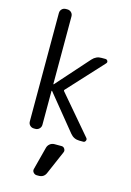

<svg xmlns="http://www.w3.org/2000/svg" viewBox="-148 -822 796 1164"><g transform="rotate(15 250.0 -240.0)"><path d="M115.2 0Q100.6 0 90.3 -9.8Q80.1 -19.5 80.1 -35.2V-714.8Q80.1 -729.5 89.8 -739.7Q99.6 -750 115.2 -750H124Q138.7 -750 148.9 -740.2Q159.2 -730.5 159.2 -714.8V-291Q159.2 -290 160.2 -289.6Q161.1 -289.1 162.1 -290L342.8 -493.2Q367.2 -520.5 401.4 -519.5H424.8Q434.6 -519.5 439 -510.7Q443.4 -502 435.5 -494.1L233.4 -274.4Q229.5 -270.5 233.4 -265.6L436.5 -27.3Q443.4 -19.5 439 -9.8Q434.6 0 424.8 0H400.4Q365.2 0 342.8 -27.3L162.1 -249Q160.2 -249 159.2 -248V-35.2Q159.2 -20.5 148.9 -10.3Q138.7 0 124 0ZM259.8 59.6H304.7Q317.4 59.6 324.2 70.8Q331.1 82 326.2 92.8L263.7 237.3Q251 270.5 214.8 269.5H205.1Q192.4 269.5 183.6 259.3Q174.8 249 178.7 236.3L215.8 93.8Q219.7 79.1 231.9 69.3Q244.1 59.6 259.8 59.6Z"/></g></svg>

Font: Rounded-L Mgen+ 2m regular
Style: Regular
Weight: 400
Designer: [Source Han Sans]
Ryoko NISHIZUKA  (kana & ideographs); Paul D. Hunt (Latin, Greek & Cyrillic); Wenlong ZHANG  (bopomofo
Version: Version 1.059.20150602